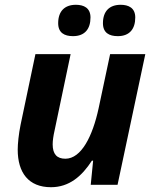

<svg xmlns="http://www.w3.org/2000/svg" viewBox="-20 -772 644 802"><path d="M472 -621C522 -621 545 -652 545 -699C545 -739 517 -752 484 -752C437 -752 410 -725 410 -675C410 -635 436 -621 472 -621ZM285 -621C335 -621 358 -652 358 -699C358 -739 330 -752 297 -752C250 -752 223 -725 223 -675C223 -635 249 -621 285 -621ZM193 10C269 10 322 -36 364 -101H369L359 0H471L587 -546H440L392 -320C367 -204 320 -109 253 -109C218 -109 200 -128 200 -169C200 -185 203 -205 208 -227L275 -546H128L66 -251C58 -212 54 -171 54 -147C54 -51 99 10 193 10Z"/></svg>

Font: Noto Sans
Style: Bold Italic
Weight: 700
Italic angle: -12°
Designer: Monotype Design Team
Foundry: Monotype Imaging Inc.
Version: Version 2.013